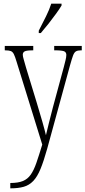

<svg xmlns="http://www.w3.org/2000/svg" viewBox="-20 -786 465 1045"><path d="M36 210Q78 210 104 199.5Q130 189 147 165Q164 141 178 100.5Q192 60 210 1L70 -451Q62 -478 55.5 -491Q49 -504 39 -508Q29 -512 8 -512H6V-536H161V-512H158Q125 -512 114.5 -506.5Q104 -501 104 -488Q104 -479 109.5 -461Q115 -443 122 -417L180 -227Q198 -168 211 -122Q224 -76 230 -50Q236 -77 246 -116Q256 -155 268 -202L327 -420Q332 -440 336.5 -457.5Q341 -475 341 -487Q341 -499 332.5 -505Q324 -511 290 -512H275V-536H425V-512H420Q403 -512 393.5 -506.5Q384 -501 377.5 -483.5Q371 -466 361 -430L237 23Q218 91 200.5 133.5Q183 176 161 199Q139 222 109.5 230.5Q80 239 39 239H36ZM191 -619Q213 -662 230.5 -697Q248 -732 259 -766H315V-756Q305 -739 286 -712.5Q267 -686 244.5 -657.5Q222 -629 202 -606H191Z"/></svg>

Font: Noto Serif Ethiopic ExtraCondensed ExtraLight
Style: Regular
Weight: 200
Width: 2
Designer: Monotype Design Team
Foundry: Monotype Imaging Inc.
Version: Version 2.102; ttfautohint (v1.8.4.7-5d5b)